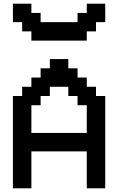

<svg xmlns="http://www.w3.org/2000/svg" viewBox="-20 -1020 640 1040"><path d="M450 0H550V-500H500V-550H450V-600H400V-650H350V-700H250V-650H200V-600H150V-550H100V-500H50V0H150V-200H450ZM150 -300V-450H200V-500H250V-550H350V-500H400V-450H450V-300ZM50 -900H100V-850H150V-800H450V-850H500V-900H550V-1000H450V-950H400V-900H200V-950H150V-1000H50Z"/></svg>

Font: Matrix Sans Video
Style: Regular
Weight: 400
Designer: Brad Neil
Version: Version 1.100